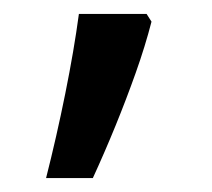

<svg xmlns="http://www.w3.org/2000/svg" viewBox="-20 -136 303 275"><path d="M190 -116 197 -105Q188 -70 174.5 -32Q161 6 145.5 44Q130 82 113 119H46Q61 60 73.5 -2Q86 -64 93 -116Z"/></svg>

Font: hexlbangla05
Style: Book
Weight: 400
Designer: Jelle Bosma - Monotype Design Team
Foundry: Monotype Imaging Inc.
Version: Version 2.003